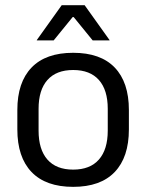

<svg xmlns="http://www.w3.org/2000/svg" viewBox="-20 -703 560 735"><path d="M260.1 12.3Q155.2 12.3 100.8 -44.5Q46.4 -101.2 46.4 -207.7V-281.9Q46.4 -388 100.9 -444.5Q155.3 -500.9 260.1 -500.9Q364.9 -500.9 419.1 -444.5Q473.4 -388 473.4 -281.9V-207.7Q473.4 -101.2 419.1 -44.5Q364.9 12.3 260.1 12.3ZM260.1 -53.7Q324.8 -53.7 358.6 -92.2Q392.5 -130.7 392.5 -203V-286.6Q392.5 -358.5 358.7 -396.7Q324.9 -435 260.1 -435Q195.3 -435 161.5 -396.7Q127.7 -358.5 127.7 -286.6V-203Q127.7 -130.7 161.5 -92.2Q195.3 -53.7 260.1 -53.7ZM216.2 -683.1H304L399.3 -549.7V-548.4H334.7L262 -637.7H258.2L185.5 -548.4H120.9V-549.7Z"/></svg>

Font: Anek Gujarati Medium
Style: Regular
Weight: 500
Designer: Mrunmayee Ghaisas (Gujarati), Yesha Goshar (Latin)
Foundry: Ek Type
Version: Version 1.003